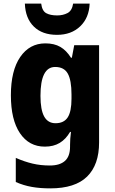

<svg xmlns="http://www.w3.org/2000/svg" viewBox="-20 -798 631 1058"><path d="M230 -559Q279 -559 312.5 -539.5Q346 -520 371 -480H376L389 -549H526V-13Q526 110 460 175Q394 240 257 240Q201 240 155.5 232Q110 224 67 205V72Q115 93 159.5 103.5Q204 114 255 114Q309 114 337.5 89Q366 64 366 10V1Q366 -33 371 -71H366Q343 -31 309 -10.5Q275 10 227 10Q140 10 90 -64Q40 -138 40 -273Q40 -409 91.5 -484Q143 -559 230 -559ZM284 -429Q203 -429 203 -270Q203 -193 223.5 -156Q244 -119 286 -119Q332 -119 353 -151Q374 -183 374 -254V-277Q374 -356 353.5 -392.5Q333 -429 284 -429ZM474 -778Q471 -700 422 -653Q373 -606 294 -606Q213 -606 166.5 -651.5Q120 -697 117 -778H207Q212 -738 234.5 -725.5Q257 -713 295 -713Q327 -713 352 -726Q377 -739 383 -778Z"/></svg>

Font: Noto Sans Arabic SemCond ExtBd
Style: Regular
Weight: 800
Width: 4
Designer: Monotype Design Team, Nadine Chahine, Nizar Qandah and Khaled Hosny
Foundry: Monotype Imaging Inc.
Version: Version 2.012; ttfautohint (v1.8.4.7-5d5b)